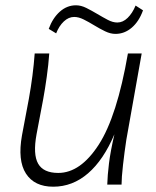

<svg xmlns="http://www.w3.org/2000/svg" viewBox="-20 -697 590 725"><path d="M181 8Q110 8 78 -41.5Q46 -91 63 -186L89 -324Q105 -413 111 -495H166Q163 -453 156.5 -406.5Q150 -360 143 -322L118 -190Q104 -114 124 -79Q144 -44 200 -44Q284 -44 353 -151Q422 -258 463 -495H515L457 -169Q450 -123 444.5 -74.5Q439 -26 439 0H385Q386 -35 391.5 -80Q397 -125 412 -190Q371 -93 312.5 -42.5Q254 8 181 8ZM416 -569Q397 -569 376.5 -579Q356 -589 335.5 -601.5Q315 -614 296 -623.5Q277 -633 260 -633Q239 -633 221 -616Q203 -599 192 -571L164 -588Q179 -629 206 -653Q233 -677 267 -677Q286 -677 306 -667Q326 -657 347 -644.5Q368 -632 387 -622Q406 -612 423 -612Q444 -612 462 -629.5Q480 -647 492 -676L520 -658Q505 -616 477.5 -592.5Q450 -569 416 -569Z"/></svg>

Font: Livvic Light
Style: Italic
Weight: 300
Italic angle: -10°
Designer: Jacques Le Bailly, Baron von Fonthausen
Version: Version 1.001; ttfautohint (v1.8.2)